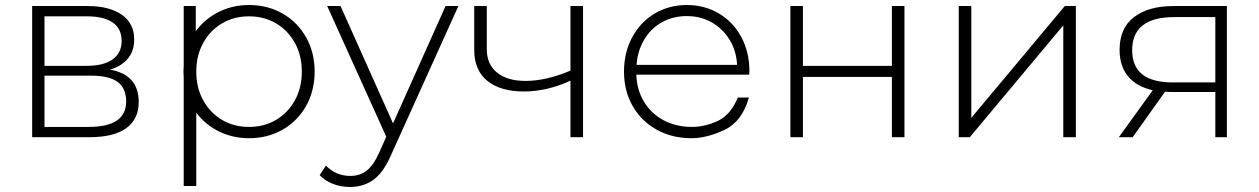

<svg xmlns="http://www.w3.org/2000/svg" viewBox="-20 -546 5010 764"><path d="M417 -269Q532 -249 532 -140Q532 -72 482.5 -36Q433 0 334 0H108V-522H328Q415 -522 464.5 -487.5Q514 -453 514 -389Q514 -343 488.5 -312.5Q463 -282 417 -269ZM157 -284H325Q392 -284 428 -309.5Q464 -335 464 -383Q464 -432 428.5 -456.5Q393 -481 325 -481H157ZM333 -41Q482 -41 482 -142Q482 -195 448 -220Q414 -245 341 -245H157V-41Z M971 4Q898 4 838 -30Q792 -56 761 -98V194H711V-236Q710 -248 710 -261Q710 -274 711 -286V-522H759V-422Q791 -465 838 -492Q898 -526 971 -526Q1045 -526 1104.5 -492Q1164 -458 1198 -397.5Q1232 -337 1232 -261Q1232 -185 1198 -124.5Q1164 -64 1104.5 -30Q1045 4 971 4ZM971 -41Q1031 -41 1078.5 -69Q1126 -97 1153.5 -147Q1181 -197 1181 -261Q1181 -325 1153.5 -375Q1126 -425 1078.5 -453Q1031 -481 971 -481Q911 -481 863.5 -453Q816 -425 788.5 -375Q761 -325 761 -261Q761 -197 788.5 -147Q816 -97 863.5 -69Q911 -41 971 -41Z M1804 -522 1536 71Q1506 140 1466.5 169Q1427 198 1373 198Q1337 198 1305.5 186Q1274 174 1252 151L1277 113Q1317 154 1374 154Q1412 154 1439 133Q1466 112 1489 61L1517 -2L1282 -522H1335L1544 -55L1753 -522Z M2300 -522V0H2250V-225Q2157 -182 2064 -182Q1972 -182 1919.5 -224Q1867 -266 1867 -348V-522H1917V-351Q1917 -290 1958 -257Q1999 -224 2071 -224Q2153 -224 2250 -265V-522Z M2961 -249H2512Q2514 -188 2543 -140.5Q2572 -93 2621.5 -67Q2671 -41 2733 -41Q2784 -41 2835.5 -64.5Q2887 -88 2916 -158H2960Q2933 -62 2862.5 -29Q2792 4 2732 4Q2654 4 2593 -30Q2532 -64 2497.5 -124Q2463 -184 2463 -261Q2463 -337 2495.5 -397.5Q2528 -458 2585 -492Q2642 -526 2713 -526Q2784 -526 2840.5 -492.5Q2897 -459 2929.5 -399Q2962 -339 2962 -263ZM2713 -482Q2658 -482 2614 -457.5Q2570 -433 2543.5 -388.5Q2517 -344 2513 -288H2913Q2910 -344 2883 -388Q2856 -432 2812 -457Q2768 -482 2713 -482Z M3125 -522H3175V-284H3529V-522H3579V0H3529V-240H3175V0H3125Z M3795 -522H3845V-77L4217 -522H4261V0H4211V-445L3839 0H3795Z M4862 -522V0H4816V-180H4642Q4624 -180 4616 -181L4487 0H4432L4567 -187Q4503 -201 4469 -242Q4435 -283 4435 -348Q4435 -434 4492.5 -478Q4550 -522 4650 -522ZM4485 -346Q4485 -218 4647 -218H4816V-478H4653Q4485 -478 4485 -346Z"/></svg>

Font: Hilab Light
Style: Regular
Weight: 300
Designer: Cristianderson Lima
Foundry: Cristianderson
Version: Version 1.0